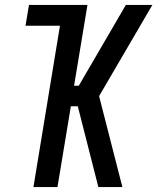

<svg xmlns="http://www.w3.org/2000/svg" viewBox="-20 -755 640 775"><path d="M377 0 294 -326H266L212 0H115L222 -651H83L97 -735H333L279 -409H298L488 -735H595L380 -367L474 0Z"/></svg>

Font: Iosevka Aile Medium
Style: Italic
Weight: 500
Italic angle: -9°
Designer: Belleve Invis
Foundry: Belleve Invis
Version: Version 31.1.0; ttfautohint (v1.8.4)